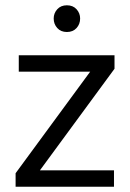

<svg xmlns="http://www.w3.org/2000/svg" viewBox="-20 -706 493 726"><path d="M39 0V-51L321 -435H51V-497H413V-446L131 -62H411V0ZM233 -585Q210 -585 196.5 -600Q183 -615 183 -636Q183 -656 196.5 -671Q210 -686 233 -686Q256 -686 269.5 -671Q283 -656 283 -636Q283 -615 269.5 -600Q256 -585 233 -585Z"/></svg>

Font: LivvicRegular
Style: Regular
Weight: 400
Designer: Jacques Le Bailly, Baron von Fonthausen
Version: Version 1.001; ttfautohint (v1.8.2)